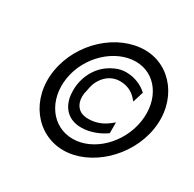

<svg xmlns="http://www.w3.org/2000/svg" viewBox="-112 -581 719 711"><g transform="rotate(30 247.0 -225.5)"><path d="M294 -316C325 -316 348 -304 364 -286L374 -275L388 -321C368 -340 336 -356 298 -356C282 -356 267 -353 252 -346C210 -328 172 -288 162 -226C159 -207 160 -190 162 -174C170 -128 200 -95 254 -95C293 -95 331 -111 357 -130V-176L343 -165C320 -147 293 -136 261 -136C250 -136 239 -138 230 -142C206 -154 193 -184 205 -226C207 -239 210 -251 215 -262C230 -293 257 -316 294 -316ZM62 -226C41 -95 125 11 239 11C353 11 470 -95 491 -226C512 -357 428 -462 317 -462C199 -462 83 -357 62 -226ZM117 -226C133 -327 221 -408 309 -408C395 -408 452 -327 436 -226C420 -125 336 -43 248 -43C160 -43 101 -125 117 -226Z"/></g></svg>

Font: Charger Sport
Style: NrwObl
Weight: 400
Designer: Jasper
Foundry: Cannot Into Space Fonts
Version: Version 1.1